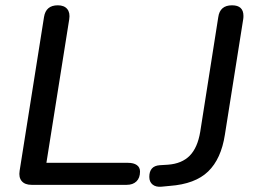

<svg xmlns="http://www.w3.org/2000/svg" viewBox="-20 -697 962 724"><path d="M54 -53 146 -633Q153 -677 198 -677Q222 -677 233.5 -663Q245 -649 241 -624L155 -83H463Q484 -83 496 -74.5Q508 -66 508 -50Q508 -26 494.5 -13Q481 0 458 0H99Q74 0 62 -14Q50 -28 54 -53ZM543 -30Q543 -71 582 -74L614 -76Q666 -80 695.5 -110Q725 -140 735 -200L803 -632Q809 -677 855 -677Q898 -677 898 -637Q898 -629 897 -624L828 -189Q814 -98 765 -50.5Q716 -3 620 4L589 7Q568 9 555.5 -1Q543 -11 543 -30Z"/></svg>

Font: SN Pro
Style: Italic
Weight: 400
Italic angle: -9°
Designer: Tobias Whetton
Foundry: Supernotes
Version: Version 1.003